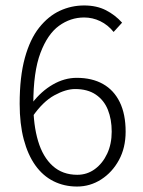

<svg xmlns="http://www.w3.org/2000/svg" viewBox="-20 -671 522 703"><path d="M262 12Q215 12 176 -7.5Q137 -27 109.5 -65.5Q82 -104 67 -160.5Q52 -217 52 -291Q52 -390 71 -459Q90 -528 123.5 -570Q157 -612 199 -631.5Q241 -651 288 -651Q334 -651 368 -633.5Q402 -616 427 -588L396 -554Q375 -580 347 -593.5Q319 -607 288 -607Q238 -607 196 -576.5Q154 -546 128 -477Q102 -408 102 -291Q102 -213 119.5 -154.5Q137 -96 173 -63.5Q209 -31 263 -31Q299 -31 327.5 -52Q356 -73 372.5 -108.5Q389 -144 389 -189Q389 -234 375 -269Q361 -304 331 -324.5Q301 -345 255 -345Q221 -345 179 -322Q137 -299 99 -244L98 -294Q131 -337 173.5 -361.5Q216 -386 261 -386Q317 -386 357 -363.5Q397 -341 418.5 -297Q440 -253 440 -189Q440 -130 415.5 -85Q391 -40 350.5 -14Q310 12 262 12Z"/></svg>

Font: Assistant ExtraLight Light
Style: Regular
Weight: 300
Version: Version 3.000